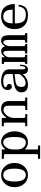

<svg xmlns="http://www.w3.org/2000/svg" viewBox="1329 -1837 738 3436"><g transform="rotate(-90 1698.0 -119.0)"><path d="M283.2 -25.9Q397.9 -25.9 397.9 -228Q397.9 -430.2 283.2 -430.2Q168 -430.2 168 -228Q168 -25.9 283.2 -25.9ZM283.2 12.2Q188.5 12.2 127.2 -56.4Q65.9 -125 65.9 -228Q65.9 -331.1 127.2 -399.4Q188.5 -467.8 283.2 -467.8Q377.4 -467.8 438.7 -399.2Q500 -330.6 500 -228Q500 -125.5 438.7 -56.6Q377.4 12.2 283.2 12.2Z M866.7 -25.9Q887.7 -25.9 903.8 -33.7Q919.9 -41.5 930.4 -56.6Q940.9 -71.8 947.8 -89.6Q954.6 -107.4 958 -131.8Q961.4 -156.2 962.6 -178.2Q963.9 -200.2 963.9 -228Q963.9 -255.9 962.6 -277.8Q961.4 -299.8 958 -324.2Q954.6 -348.6 947.8 -366.5Q940.9 -384.3 930.4 -399.4Q919.9 -414.6 903.8 -422.4Q887.7 -430.2 866.7 -430.2Q833.5 -430.2 804.2 -404.3Q774.9 -378.4 758.3 -339.8Q741.7 -301.3 741.7 -262.2V-169.9Q741.7 -111.3 777.3 -68.6Q813 -25.9 866.7 -25.9ZM574.7 230V191.9H635.7Q657.7 191.9 657.7 169.9V-396Q657.7 -418 635.7 -418H574.7V-456.1H741.7V-399.9L749 -397.9Q770 -426.3 803.2 -447Q836.4 -467.8 874 -467.8Q921.4 -467.8 959.2 -446Q997.1 -424.3 1019.8 -389.2Q1042.5 -354 1054.2 -312.5Q1065.9 -271 1065.9 -228Q1065.9 -178.7 1053.2 -135.5Q1040.5 -92.3 1016.6 -59.1Q992.7 -25.9 954.8 -6.8Q917 12.2 869.1 12.2Q801.3 12.2 748 -37.1L741.7 -34.2V169.9Q741.7 191.9 749 191.9H811V230Z M1463.9 -467.8Q1538.1 -467.8 1573 -430.7Q1607.9 -393.6 1607.9 -319.8V-58.1Q1607.9 -36.1 1629.9 -36.1H1671.9V0H1446.8V-36.1H1497.1Q1523.9 -36.1 1523.9 -58.1V-337.9Q1523.9 -425.8 1446.8 -425.8Q1413.6 -425.8 1380.4 -397.9Q1347.2 -370.1 1326.4 -328.4Q1305.7 -286.6 1305.7 -247.1V-58.1Q1305.7 -36.1 1333 -36.1H1373V0H1157.7V-36.1H1199.7Q1221.7 -36.1 1221.7 -58.1V-397.9Q1221.7 -419.9 1199.7 -419.9H1157.7V-456.1H1305.7V-373H1311Q1336.9 -414.6 1375.7 -441.2Q1414.6 -467.8 1463.9 -467.8Z M1860.8 -102.1Q1860.8 -29.8 1927.7 -29.8Q1951.7 -29.8 1974.1 -37.6Q1996.6 -45.4 2012.7 -56.4Q2028.8 -67.4 2045.2 -84.2Q2061.5 -101.1 2070.8 -113.5Q2080.1 -126 2090.8 -142.1V-227.1L1962.9 -211.9Q1909.2 -204.1 1885 -179Q1860.8 -153.8 1860.8 -102.1ZM1864.7 -275.9Q1838.9 -275.9 1821.8 -296.1Q1804.7 -316.4 1804.7 -345.2Q1804.7 -405.3 1844.7 -436.5Q1884.8 -467.8 1961.9 -467.8Q2004.9 -467.8 2042 -459.7Q2079.1 -451.7 2109.4 -435.5Q2139.6 -419.4 2157.2 -391.6Q2174.8 -363.8 2174.8 -327.1V-83Q2174.8 -57.6 2179.9 -46.9Q2185.1 -36.1 2201.7 -36.1Q2233.9 -36.1 2233.9 -128.9H2257.8Q2257.8 12.2 2171.9 12.2Q2094.2 12.2 2090.8 -77.1L2085 -79.1Q2060.5 -42.5 2012 -15.1Q1963.4 12.2 1901.9 12.2Q1837.4 12.2 1800.5 -15.9Q1763.7 -43.9 1763.7 -104Q1763.7 -129.4 1771.2 -149.7Q1778.8 -169.9 1793.7 -183.8Q1808.6 -197.8 1825.2 -208Q1841.8 -218.3 1866 -225.3Q1890.1 -232.4 1909.9 -236.3Q1929.7 -240.2 1956.5 -244.1L2090.8 -259.8V-347.2Q2090.8 -430.2 1955.6 -430.2Q1921.9 -430.2 1888.9 -419.4Q1856 -408.7 1856 -391.1Q1856 -371.1 1873.5 -368.2Q1913.6 -356.4 1913.6 -321.8Q1913.6 -275.9 1864.7 -275.9Z M2271.5 0V-38.1H2285.6Q2307.6 -38.1 2307.6 -60.1V-396Q2307.6 -418 2285.6 -418H2271.5V-456.1H2391.6V-405.8L2396.5 -404.8Q2441.4 -467.8 2502.4 -467.8Q2534.2 -467.8 2555.4 -450.2Q2576.7 -432.6 2584.5 -403.8H2592.8Q2627 -467.8 2687.5 -467.8Q2741.2 -467.8 2763.4 -432.1Q2785.6 -396.5 2785.6 -319.8V-60.1Q2785.6 -38.1 2807.6 -38.1H2822.8V0H2651.9V-38.1H2675.8Q2701.7 -38.1 2701.7 -60.1V-337.9Q2701.7 -428.2 2659.7 -428.2Q2636.2 -428.2 2613.5 -391.8Q2590.8 -355.5 2590.8 -314V-60.1Q2590.8 -38.1 2617.7 -38.1H2627.4V0H2459.5V-38.1H2480.5Q2506.8 -38.1 2506.8 -60.1V-337.9Q2506.8 -428.2 2472.7 -428.2Q2445.8 -428.2 2418.7 -394.3Q2391.6 -360.4 2391.6 -314V-60.1Q2391.6 -38.1 2424.8 -38.1H2435.5V0Z M2997.6 -262.2H3243.7Q3243.7 -289.1 3240.5 -312Q3237.3 -335 3228.8 -357.4Q3220.2 -379.9 3206.8 -395.5Q3193.4 -411.1 3171.4 -420.7Q3149.4 -430.2 3120.6 -430.2Q3086.4 -430.2 3061.3 -416Q3036.1 -401.9 3022.9 -377.2Q3009.8 -352.5 3003.7 -324.2Q2997.6 -295.9 2997.6 -262.2ZM2895.5 -228Q2895.5 -297.9 2921.6 -351.6Q2947.8 -405.3 3000.7 -436.5Q3053.7 -467.8 3126.5 -467.8Q3182.6 -467.8 3225.1 -449.5Q3267.6 -431.2 3293.2 -397.7Q3318.8 -364.3 3331.3 -320.3Q3343.8 -276.4 3343.8 -222.2H2997.6Q2997.6 -174.3 3003.9 -140.6Q3010.3 -106.9 3026.6 -79.8Q3043 -52.7 3073.7 -39.3Q3104.5 -25.9 3150.4 -25.9Q3221.7 -25.9 3256.6 -58.3Q3291.5 -90.8 3299.8 -154.8H3331.5Q3323.7 -95.2 3303.5 -59.3Q3283.2 -23.4 3244.1 -5.6Q3205.1 12.2 3142.6 12.2Q3023.4 12.2 2959.5 -50.5Q2895.5 -113.3 2895.5 -228Z"/></g></svg>

Font: New Heterodox Mono
Style: Book
Weight: 400
Designer: Hao Chi Kiang <hello@hckiang.com>, Alexey Kryukov <alexios@thessalonica.org.ru>
Version: Version 0.0.3